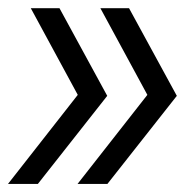

<svg xmlns="http://www.w3.org/2000/svg" viewBox="-35 -535 466 477"><path d="M285.6 -514.6H214.4L331.1 -299.3L157.7 -78.1H231.9L404.3 -296.9ZM-15.1 -78.1H59.1L231.4 -296.9L112.8 -514.6H41.5L158.2 -299.3Z"/></svg>

Font: Guggenheim Sans Display Light
Style: Italic
Weight: 300
Italic angle: -7°
Designer: Modified by Tom Baber under direction of Pentagram Design 2023
Foundry: rsms
Version: Version 1.001;Glyphs 3.1.2 (3151)